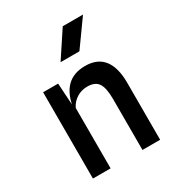

<svg xmlns="http://www.w3.org/2000/svg" viewBox="-189 -930 978 1054"><g transform="rotate(-30 300.0 -403.5)"><path d="M91.5 0V-547H186.5L199.5 -341L190.5 -382.5Q202 -469 244.8 -513Q287.5 -557 362.5 -557Q440 -557 478.8 -507.5Q517.5 -458 517.5 -361.5V0H405.5V-323Q405.5 -393.5 385.5 -423.2Q365.5 -453 316.5 -453Q278.5 -453 248.2 -433.5Q218 -414 203.5 -382.5V0ZM257 -642 366 -807H494.5L376.5 -642Z"/></g></svg>

Font: Spline Sans Mono Medium
Style: Regular
Weight: 500
Monospace: yes
Version: Version 1.004